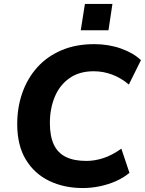

<svg xmlns="http://www.w3.org/2000/svg" viewBox="-20 -939 732 970"><path d="M398 11Q303 11 228 -25.5Q153 -62 110 -133.5Q67 -205 67 -312Q67 -397 93 -470.5Q119 -544 168.5 -599Q218 -654 290.5 -685Q363 -716 456 -716Q529 -716 592 -693.5Q655 -671 692 -635L631 -512Q592 -545 547 -562Q502 -579 453 -579Q381 -579 331.5 -544.5Q282 -510 257 -450.5Q232 -391 232 -317Q232 -251 252 -208.5Q272 -166 313 -146Q354 -126 416 -126Q459 -126 503 -140.5Q547 -155 593 -188L634 -66Q606 -42 567 -24.5Q528 -7 484.5 2Q441 11 398 11ZM388 -786 409 -919H548L528 -786Z"/></svg>

Font: Nunito Sans 12pt ExtraBold
Style: Italic
Weight: 800
Italic angle: -9°
Designer: Vernon Adams
Foundry: Vernon Adams
Version: Version 3.101;gftools[0.9.27]